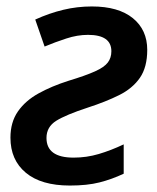

<svg xmlns="http://www.w3.org/2000/svg" viewBox="-20 -571 492 601"><path d="M198.7 9.8Q108.9 9.8 60.8 -30.3Q12.7 -70.3 12.7 -140.1Q12.7 -188.5 36.1 -222.2Q59.6 -255.9 100.6 -278.6Q141.6 -301.3 193.8 -317.9Q248.5 -334.5 277.6 -347.7Q306.6 -360.8 317.6 -375.5Q328.6 -390.1 328.6 -410.6Q328.6 -461.9 255.4 -461.9Q222.2 -461.9 187.3 -450.4Q152.3 -439 119.6 -425.3L90.3 -509.8Q134.3 -529.8 178 -540.3Q221.7 -550.8 267.6 -550.8Q350.6 -550.8 395.8 -514.2Q440.9 -477.5 440.9 -415Q440.9 -360.4 417.7 -327.1Q394.5 -293.9 352.8 -273.2Q311 -252.4 255.4 -234.4Q186.5 -211.9 156 -192.9Q125.5 -173.8 125.5 -139.2Q125.5 -77.6 210.4 -77.6Q251 -77.6 289.1 -88.9Q327.1 -100.1 367.2 -119.1V-27.3Q330.1 -9.8 291.5 0Q252.9 9.8 198.7 9.8Z"/></svg>

Font: Open Sans SemiBold
Style: Italic
Weight: 600
Italic angle: -12°
Designer: Monotype Design Team
Foundry: Monotype Imaging Inc.
Version: Version 3.003; ttfautohint (v1.8.4)